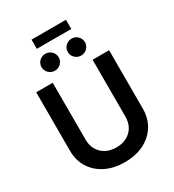

<svg xmlns="http://www.w3.org/2000/svg" viewBox="-247 -1202 1224 1351"><g transform="rotate(-30 364.5 -527.0)"><path d="M364.7 10.7Q275.4 10.7 208.7 -22.7Q142.1 -56.2 105.2 -115.5Q68.4 -174.8 68.4 -252.9V-727.5H202.6V-263.7Q202.6 -218.8 222.7 -183.8Q242.7 -148.9 279.1 -128.9Q315.4 -108.9 364.7 -108.9Q414.1 -108.9 450.4 -128.9Q486.8 -148.9 506.6 -183.8Q526.4 -218.8 526.4 -263.7V-727.5H660.6V-252.9Q660.6 -174.8 623.8 -115.5Q586.9 -56.2 520.3 -22.7Q453.6 10.7 364.7 10.7ZM472.2 -793Q443.4 -793 422.9 -813.2Q402.3 -833.5 402.3 -861.8Q402.3 -890.1 422.9 -910.2Q443.4 -930.2 472.2 -930.2Q501 -930.2 521.5 -910.2Q542 -890.1 542 -861.8Q542 -833.5 521.5 -813.2Q501 -793 472.2 -793ZM259.3 -793Q230 -793 209.5 -813.2Q189 -833.5 189 -861.8Q189 -890.1 209.5 -910.2Q230 -930.2 259.3 -930.2Q288.1 -930.2 308.3 -910.2Q328.6 -890.1 328.6 -861.8Q328.6 -833.5 308.3 -813.2Q288.1 -793 259.3 -793ZM504.9 -1064.9V-990.2H225.1V-1064.9Z"/></g></svg>

Font: V-Inter
Style: SemiBold-600
Weight: 600
Designer: Rasmus Andersson
Foundry: rsms
Version: Version 4.000;git-4146feb